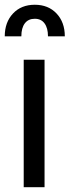

<svg xmlns="http://www.w3.org/2000/svg" viewBox="-27 -776 289 796"><path d="M157.7 0V-528.3H71.3V0ZM171.9 -625.5H241.7C241.7 -664.2 230.3 -695.7 207.5 -720C184.7 -744.2 154.6 -756.3 117.2 -756.3C79.8 -756.3 49.6 -744.2 26.9 -720C4.1 -695.7 -7.3 -664.2 -7.3 -625.5H61.5C61.5 -648.6 66.3 -666.5 75.9 -679.2C85.5 -691.9 99.3 -698.2 117.2 -698.2C134.8 -698.2 148.3 -691.8 157.7 -679C167.2 -666.1 171.9 -648.3 171.9 -625.5Z"/></svg>

Font: Roboto Condensed
Style: Regular
Weight: 400
Designer: Google
Version: Version 2.134; 2016